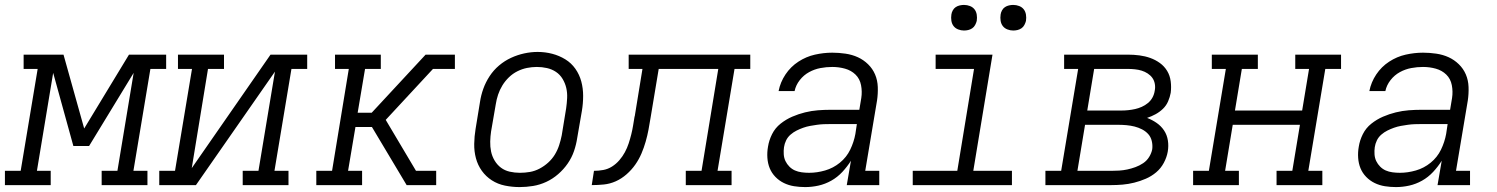

<svg xmlns="http://www.w3.org/2000/svg" viewBox="-60 -752 6080 780"><path d="M-40 0V-58H24L93 -472H36V-530H198L282 -230L464 -530H615V-472H551L482 -58H539V0H353V-58H417L483 -456L302 -159H238L156 -456L90 -58H146V0Z M587 0V-58H651L720 -472H663V-530H850V-472H785L719 -69L1039 -530H1188V-472H1124L1055 -58H1112V0H926V-58H990L1057 -461L736 0Z M1225 0V-58H1289L1357 -472H1301V-530H1487V-472H1423L1393 -294H1450L1669 -530H1788V-472H1699L1507 -265L1630 -58H1712V0H1592L1451 -236H1384L1354 -58H1411V0Z M2051 8Q2021 8 1991.5 2Q1962 -4 1938 -19.5Q1914 -35 1897.5 -58Q1881 -81 1873.5 -109Q1866 -137 1866.5 -167.5Q1867 -198 1872 -228L1890 -338Q1894 -365 1903.5 -391.5Q1913 -418 1929 -442.5Q1945 -467 1967.5 -486Q1990 -505 2016 -517Q2042 -529 2069.5 -535Q2097 -541 2124 -541Q2155 -541 2183.5 -533.5Q2212 -526 2236.5 -511Q2261 -496 2277.5 -472.5Q2294 -449 2301.5 -421Q2309 -393 2309 -362.5Q2309 -332 2304 -302L2285 -192Q2281 -165 2272 -138.5Q2263 -112 2246.5 -88Q2230 -64 2207.5 -44.5Q2185 -25 2159 -13Q2133 -1 2105.5 3.5Q2078 8 2051 8ZM2052 -50Q2073 -50 2093 -53.5Q2113 -57 2132 -67Q2151 -77 2167 -91.5Q2183 -106 2194 -124Q2205 -142 2211.5 -162Q2218 -182 2222 -202L2240 -312Q2243 -333 2244 -354Q2245 -375 2240.5 -394.5Q2236 -414 2225.5 -431.5Q2215 -449 2198.5 -460Q2182 -471 2162 -475.5Q2142 -480 2121 -480Q2101 -480 2081 -476Q2061 -472 2042 -462.5Q2023 -453 2007.5 -438Q1992 -423 1981 -405Q1970 -387 1963.5 -367.5Q1957 -348 1954 -328L1935 -218Q1932 -198 1931.5 -177Q1931 -156 1935 -136.5Q1939 -117 1949.5 -99.5Q1960 -82 1975.5 -70.5Q1991 -59 2011 -54.5Q2031 -50 2052 -50Z M2344 0 2353 -58Q2372 -58 2391 -61.5Q2410 -65 2426.5 -75.5Q2443 -86 2456 -101Q2469 -116 2478.5 -133.5Q2488 -151 2494 -169.5Q2500 -188 2504.5 -206Q2509 -224 2512 -242.5Q2515 -261 2518 -279Q2518 -280 2518.5 -280Q2519 -280 2519 -280V-281Q2519 -282 2519 -282Q2519 -282 2519 -282L2550 -472H2494V-530H2988V-472H2924L2855 -58H2912V0H2726V-58H2790L2858 -472H2616L2583 -274Q2579 -249 2574.5 -225Q2570 -201 2563 -176.5Q2556 -152 2546 -128.5Q2536 -105 2521 -83.5Q2506 -62 2485.5 -44Q2465 -26 2441.5 -15.5Q2418 -5 2393 -2.5Q2368 0 2344 0Z M3211 8Q3188 8 3166 4.5Q3144 1 3124.5 -8.5Q3105 -18 3090 -33.5Q3075 -49 3067 -68.5Q3059 -88 3057.5 -111Q3056 -134 3060 -156Q3064 -182 3076.5 -207Q3089 -232 3111 -249.5Q3133 -267 3158.5 -278Q3184 -289 3210.5 -295.5Q3237 -302 3263 -304Q3289 -306 3315 -306H3431L3439 -354Q3443 -380 3438 -406Q3433 -432 3415.5 -449Q3398 -466 3373 -473Q3348 -480 3321 -480Q3297 -480 3273 -475.5Q3249 -471 3227 -459Q3205 -447 3189 -426.5Q3173 -406 3168 -382H3103Q3110 -418 3131 -449.5Q3152 -481 3183.5 -501.5Q3215 -522 3250.5 -530Q3286 -538 3321 -538Q3348 -538 3375 -534Q3402 -530 3425 -519.5Q3448 -509 3466.5 -491Q3485 -473 3495 -449.5Q3505 -426 3506 -398.5Q3507 -371 3503 -344L3455 -58H3512V0H3380L3397 -99Q3382 -75 3362 -53.5Q3342 -32 3317 -18Q3292 -4 3265 2Q3238 8 3211 8ZM3227 -50Q3259 -50 3292 -59.5Q3325 -69 3352 -91Q3379 -113 3394 -144Q3409 -175 3415 -208L3421 -248H3315Q3301 -248 3287 -247.5Q3273 -247 3259 -245Q3245 -243 3231 -240.5Q3217 -238 3203 -233Q3189 -228 3176 -221.5Q3163 -215 3151.5 -205Q3140 -195 3133.5 -181.5Q3127 -168 3125 -154Q3123 -140 3124 -125Q3125 -110 3131 -97.5Q3137 -85 3147 -75Q3157 -65 3169.5 -59.5Q3182 -54 3197 -52Q3212 -50 3227 -50Z M3648 0V-58H3829L3897 -472H3741V-530H3972L3894 -58H4051V0ZM4056 -628Q4044 -628 4032.5 -632.5Q4021 -637 4014 -646Q4007 -655 4005 -667.5Q4003 -680 4005 -693Q4006 -701 4010.5 -709.5Q4015 -718 4022.5 -723Q4030 -728 4039 -730Q4048 -732 4056 -732Q4069 -732 4080.5 -727.5Q4092 -723 4099 -714Q4106 -705 4108 -692.5Q4110 -680 4108 -667Q4106 -659 4101.5 -650.5Q4097 -642 4089.5 -637Q4082 -632 4073.5 -630Q4065 -628 4056 -628ZM3856 -628Q3844 -628 3832.5 -632.5Q3821 -637 3814 -646Q3807 -655 3805 -667.5Q3803 -680 3805 -693Q3806 -701 3810.5 -709.5Q3815 -718 3822.5 -723Q3830 -728 3839 -730Q3848 -732 3856 -732Q3869 -732 3880.5 -727.5Q3892 -723 3899 -714Q3906 -705 3908 -692.5Q3910 -680 3908 -667Q3906 -659 3901.5 -650.5Q3897 -642 3889.5 -637Q3882 -632 3873.5 -630Q3865 -628 3856 -628Z M4187 0V-58H4251L4320 -472H4263V-530H4522Q4546 -530 4569 -527Q4592 -524 4613 -516.5Q4634 -509 4652 -496Q4670 -483 4681.5 -464Q4693 -445 4696 -421.5Q4699 -398 4696 -375Q4693 -358 4685.5 -340.5Q4678 -323 4664.5 -310Q4651 -297 4634.5 -288Q4618 -279 4600 -273Q4621 -265 4639 -252.5Q4657 -240 4669 -222Q4681 -204 4684.5 -181.5Q4688 -159 4684 -136Q4680 -113 4668 -90.5Q4656 -68 4637 -52Q4618 -36 4595 -26Q4572 -16 4548 -10Q4524 -4 4500.5 -2Q4477 0 4454 0ZM4357 -303H4496Q4510 -303 4524 -304.5Q4538 -306 4551.5 -309Q4565 -312 4578.5 -318Q4592 -324 4603.5 -333.5Q4615 -343 4622 -356Q4629 -369 4631 -383Q4634 -397 4631.5 -411Q4629 -425 4621.5 -435.5Q4614 -446 4602.5 -453.5Q4591 -461 4578 -465Q4565 -469 4550.5 -470.5Q4536 -472 4522 -472H4385ZM4317 -58H4454Q4470 -58 4486.5 -59Q4503 -60 4519.5 -63.5Q4536 -67 4552.5 -73Q4569 -79 4584 -89Q4599 -99 4608.5 -114.5Q4618 -130 4621 -146Q4623 -163 4619 -179.5Q4615 -196 4604.5 -207.5Q4594 -219 4579.5 -226.5Q4565 -234 4549 -238Q4533 -242 4516 -243.5Q4499 -245 4482 -245H4348Z M4787 0V-58H4851L4920 -472H4863V-530H5050V-472H4985L4957 -303H5230L5258 -472H5202V-530H5388V-472H5324L5255 -58H5312V0H5126V-58H5190L5221 -245H4948L4917 -58H4973V0Z M5611 8Q5588 8 5566 4.5Q5544 1 5524.5 -8.5Q5505 -18 5490 -33.5Q5475 -49 5467 -68.5Q5459 -88 5457.5 -111Q5456 -134 5460 -156Q5464 -182 5476.5 -207Q5489 -232 5511 -249.5Q5533 -267 5558.5 -278Q5584 -289 5610.5 -295.5Q5637 -302 5663 -304Q5689 -306 5715 -306H5831L5839 -354Q5843 -380 5838 -406Q5833 -432 5815.5 -449Q5798 -466 5773 -473Q5748 -480 5721 -480Q5697 -480 5673 -475.5Q5649 -471 5627 -459Q5605 -447 5589 -426.5Q5573 -406 5568 -382H5503Q5510 -418 5531 -449.5Q5552 -481 5583.5 -501.5Q5615 -522 5650.5 -530Q5686 -538 5721 -538Q5748 -538 5775 -534Q5802 -530 5825 -519.5Q5848 -509 5866.5 -491Q5885 -473 5895 -449.5Q5905 -426 5906 -398.5Q5907 -371 5903 -344L5855 -58H5912V0H5780L5797 -99Q5782 -75 5762 -53.5Q5742 -32 5717 -18Q5692 -4 5665 2Q5638 8 5611 8ZM5627 -50Q5659 -50 5692 -59.5Q5725 -69 5752 -91Q5779 -113 5794 -144Q5809 -175 5815 -208L5821 -248H5715Q5701 -248 5687 -247.5Q5673 -247 5659 -245Q5645 -243 5631 -240.5Q5617 -238 5603 -233Q5589 -228 5576 -221.5Q5563 -215 5551.5 -205Q5540 -195 5533.5 -181.5Q5527 -168 5525 -154Q5523 -140 5524 -125Q5525 -110 5531 -97.5Q5537 -85 5547 -75Q5557 -65 5569.5 -59.5Q5582 -54 5597 -52Q5612 -50 5627 -50Z"/></svg>

Font: Iosevka Slab LtExObl
Style: Regular
Weight: 300
Width: 7
Italic angle: -9°
Monospace: yes
Designer: Belleve Invis
Foundry: Belleve Invis
Version: Version 11.1.0; ttfautohint (v1.8.3)